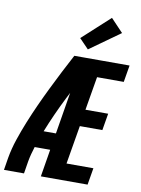

<svg xmlns="http://www.w3.org/2000/svg" viewBox="-112 -1064 832 1133"><g transform="rotate(10 304.5 -497.0)"><path d="M-7 0 5 -74Q15 -131 34 -187.5Q53 -244 75.5 -299.5Q98 -355 123 -410Q148 -465 174.5 -519Q201 -573 228.5 -627Q256 -681 285 -735H335L332 -714L389 -687Q333 -584 280 -478.5Q227 -373 184 -265H258L241 -164H148Q141 -142 135 -119.5Q129 -97 125 -74L113 0ZM214 0 335 -735H616L599 -634H439L405 -433H541L524 -332H389L350 -101H511L494 0ZM357 -786 301 -844 465 -994 539 -916Z"/></g></svg>

Font: Iosevka Curly Extended Oblique
Style: Bold
Weight: 700
Width: 7
Italic angle: -9°
Monospace: yes
Designer: Belleve Invis
Foundry: Belleve Invis
Version: Version 11.1.0; ttfautohint (v1.8.3)